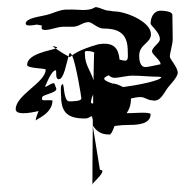

<svg xmlns="http://www.w3.org/2000/svg" viewBox="-20 -658 542 538"><path d="M24 -352C24 -330 88 -347 88 -347C88 -345 80 -329 80 -320C80 -324 127 -339 127 -376C127 -378 109 -377 104 -377C96 -377 98 -379 98 -385C98 -393 138 -397 138 -409L132 -425C121 -425 114 -415 106 -415C107 -415 123 -461 136 -461C140 -461 133 -436 145 -436C159 -436 166 -481 172 -500C162 -505 146 -515 136 -522C119 -516 56 -507 56 -476C56 -466 108 -467 108 -463C108 -427 24 -392 24 -352ZM52 -592C52 -582 82 -589 82 -589C87 -589 91 -587 96 -587C100 -587 90 -574 106 -574C122 -574 141 -583 157 -583H184C202 -583 211 -596 229 -596C237 -596 254 -578 270 -578C318 -578 338 -560 338 -514C338 -505 341 -488 331 -488C328 -488 322 -489 315 -491C312 -522 300 -541 256 -534C227 -526 202 -517 182 -503C193 -478 208 -387 208 -382C208 -374 181 -374 174 -374C158 -374 160 -422 156 -422C148 -422 151 -400 151 -392C151 -347 165 -326 217 -326C231 -326 230 -332 238 -332C238 -332 238 -328 240 -323V-306C251 -290 263 -281 287 -281C292 -281 297 -295 301 -305C315 -307 329 -308 343 -308C365 -308 402 -310 402 -338C402 -345 352 -341 346 -341H335C342 -351 347 -364 347 -382C356 -384 364 -386 373 -386C387 -386 393 -377 406 -377C429 -371 438 -396 450 -412C456 -420 478 -442 478 -454C478 -470 456 -492 456 -499C456 -512 464 -532 464 -550C464 -571 463 -592 463 -616C463 -627 436 -628 430 -628C410 -628 402 -608 402 -592C402 -586 428 -568 428 -548C428 -537 406 -526 406 -514C406 -505 430 -490 430 -478C430 -478 394 -470 388 -470C372 -470 370 -490 370 -502C370 -534 403 -537 403 -562C403 -598 331 -626 301 -626C295 -626 290 -628 286 -628C272 -628 260 -638 247 -638C226 -624 196 -633 172 -631C150 -633 128 -620 110 -616C96 -612 52 -608 52 -592ZM136 -522C128 -528 124 -531 136 -527C142 -525 141 -524 136 -522ZM172 -500C174 -505 174 -509 176 -509C178 -509 180 -507 182 -503C180 -502 178 -499 176 -498C175 -498 174 -499 172 -500ZM218 -505C218 -510 216 -515 223 -515C231 -515 238 -514 244 -511C243 -502 243 -472 242 -433C235 -458 218 -476 218 -505ZM235 -371C235 -379 238 -387 241 -393V-368C237 -368 235 -369 235 -371ZM239 -142C239 -141 238 -140 238 -140C237 -140 238 -141 239 -142ZM239 -142C245 -151 282 -182 260 -182L240 -305C239 -227 239 -155 239 -142ZM285 -447C289 -443 294 -440 301 -440C315 -440 334 -446 352 -446C376 -446 399 -443 424 -443L432 -442C432 -432 363 -419 325 -414C315 -419 305 -424 295 -424C262 -435 270 -441 285 -447Z"/></svg>

Font: Alpina
Style: Regular
Weight: 400
Version: Version 0.9